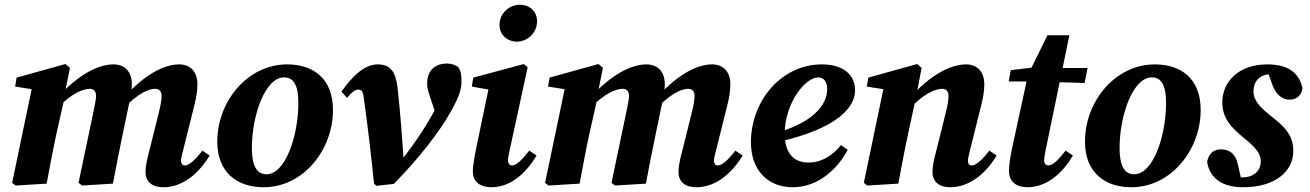

<svg xmlns="http://www.w3.org/2000/svg" viewBox="-20 -768 5478 803"><path d="M45.1 8 175.1 0C188.8 -72.4 201.5 -142.9 217.3 -214.3L249 -355.1L246.8 -355L272.5 -484.4L253.8 -500.2L49.4 -443.4L43.3 -405.9L169.7 -386L116.6 -415L30.8 -3.6L45.1 8ZM322.8 8 452.3 0C466 -72.4 479.7 -142.9 494.7 -214.3L524 -354.3L522.4 -356.6C527.1 -378.3 531.4 -392.1 531.4 -415.4C531.4 -471.4 498.7 -498.7 454.8 -498.7C384.9 -498.7 303.5 -449.1 227.9 -368.6H221.5L228 -324.4C279.7 -374.7 324 -396.6 356.3 -396.6C370.4 -396.6 381.7 -387.1 381.7 -367.3C381.7 -351.3 376.2 -328.2 371.1 -301.9L308.5 -3.6L322.8 8ZM663.4 15.1C749.4 15.1 816.4 -50.1 856.9 -117.6L826.4 -138C793.6 -95.8 770.4 -76.1 752.8 -76.1C743.2 -76.1 737.1 -83.1 737.1 -96.3C737.1 -106.3 740.9 -119.9 745.8 -139.3L792.9 -328.2C800.9 -359.7 805.6 -388.4 805.6 -415.4C805.6 -471.4 772.9 -498.7 729.4 -498.7C659.7 -498.7 580 -449.1 504.7 -367.4H498.3L504.7 -323C555.9 -373.7 598.5 -396.6 629.4 -396.6C645.3 -396.6 655.9 -387.1 655.9 -365.7C655.9 -349.3 650.7 -322 642.7 -290.9L605.4 -141.1C597.6 -110.8 588.7 -78.1 588.7 -48.6C588.7 -8.3 615.6 15.1 663.4 15.1Z M1082.6 15.1C1248.7 15.1 1372.6 -141.1 1372.6 -308C1372.6 -439.6 1290.2 -498.7 1181.2 -498.7C1014.1 -498.7 888.7 -343 888.7 -175.9C888.7 -44.7 974.1 15.1 1082.6 15.1ZM1094.6 -39.2C1060.1 -39.2 1033.4 -64.3 1033.4 -149.2C1033.4 -284.6 1088.8 -444.4 1168.1 -444.4C1203.4 -444.4 1227.8 -418.9 1227.8 -338.1C1227.8 -198.4 1173.3 -39.2 1094.6 -39.2Z M1544.4 0.6 1555 9.1 1627 1.1C1729 -102.1 1817.4 -214.8 1866.5 -303.1C1903.1 -368.5 1910.1 -398.8 1910.1 -427.7C1910.1 -458.7 1906.9 -472.6 1895.8 -487.9C1885.5 -495.6 1868.6 -502.3 1849.6 -502.3C1801.9 -502.3 1766.5 -475.6 1766.5 -418.4C1766.5 -393.4 1777.9 -364.5 1787 -337.9L1814.3 -252.9L1834.5 -374C1828.5 -362.7 1822.1 -351.4 1816.1 -340.2C1767.2 -246.6 1719.5 -174.8 1656.3 -94.2L1644.8 -78.9L1669.4 -78.6C1662.3 -189.6 1654 -300.7 1642.6 -401.8C1635 -467.6 1612.3 -498.7 1560.5 -498.7C1509.9 -498.7 1461.6 -460.6 1408 -384.8L1431 -358.7C1451 -382.8 1466 -393.2 1477.5 -393.2C1489.4 -393.2 1497.7 -389.1 1501.2 -360.5C1517.4 -245.2 1531.1 -129.2 1544.4 0.6Z M1957.6 -50.9C1957.6 -8.3 1987.9 15.1 2034.6 15.1C2120.6 15.1 2184.1 -50.4 2224.1 -117.6L2193.3 -138C2160.5 -95.8 2138.5 -76.1 2121.7 -76.1C2112.1 -76.1 2104.7 -83.3 2104.7 -96.6C2104.7 -106.9 2107.3 -120.7 2111.5 -139.3L2186.8 -486.6L2171 -500.2L1959.4 -443.4L1953.3 -405.9L2049.4 -388.8L2027.4 -416.4L1971.9 -149.7C1966.1 -119.4 1957.6 -78.1 1957.6 -50.9ZM2141.6 -593.8C2185.6 -593.8 2226.2 -629.9 2226.2 -679.4C2226.2 -719.3 2195.9 -748.2 2154.2 -748.2C2110.1 -748.2 2069.1 -713 2069.1 -663.5C2069.1 -620.5 2103.7 -593.8 2141.6 -593.8Z M2274.1 8 2404.1 0C2417.8 -72.4 2430.5 -142.9 2446.3 -214.3L2478 -355.1L2475.8 -355L2501.5 -484.4L2482.8 -500.2L2278.4 -443.4L2272.3 -405.9L2398.7 -386L2345.6 -415L2259.8 -3.6L2274.1 8ZM2551.8 8 2681.3 0C2695 -72.4 2708.7 -142.9 2723.7 -214.3L2753 -354.3L2751.4 -356.6C2756.1 -378.3 2760.4 -392.1 2760.4 -415.4C2760.4 -471.4 2727.7 -498.7 2683.8 -498.7C2613.9 -498.7 2532.5 -449.1 2456.9 -368.6H2450.5L2457 -324.4C2508.7 -374.7 2553 -396.6 2585.3 -396.6C2599.4 -396.6 2610.7 -387.1 2610.7 -367.3C2610.7 -351.3 2605.2 -328.2 2600.1 -301.9L2537.5 -3.6L2551.8 8ZM2892.4 15.1C2978.4 15.1 3045.4 -50.1 3085.9 -117.6L3055.4 -138C3022.6 -95.8 2999.4 -76.1 2981.8 -76.1C2972.2 -76.1 2966.1 -83.1 2966.1 -96.3C2966.1 -106.3 2969.9 -119.9 2974.8 -139.3L3021.9 -328.2C3029.9 -359.7 3034.6 -388.4 3034.6 -415.4C3034.6 -471.4 3001.9 -498.7 2958.4 -498.7C2888.7 -498.7 2809 -449.1 2733.7 -367.4H2727.3L2733.7 -323C2784.9 -373.7 2827.5 -396.6 2858.4 -396.6C2874.3 -396.6 2884.9 -387.1 2884.9 -365.7C2884.9 -349.3 2879.7 -322 2871.7 -290.9L2834.4 -141.1C2826.6 -110.8 2817.7 -78.1 2817.7 -48.6C2817.7 -8.3 2844.6 15.1 2892.4 15.1Z M3295.6 15.1C3404 15.1 3484 -63.8 3525.3 -141.1L3497.3 -161.2C3466 -122.2 3420.3 -88.2 3361.6 -88.2C3299.5 -88.2 3261.9 -127.2 3261.9 -209C3261.9 -333.4 3345.4 -444.3 3402.5 -444.3C3423.4 -444.3 3439.6 -428 3439.6 -395.3C3439.6 -332.6 3384.9 -251.4 3200.8 -204.9L3203.4 -167.6C3442.5 -216.4 3556 -299.2 3556 -391C3556 -455.7 3506.4 -498.7 3417.4 -498.7C3248 -498.7 3120.6 -346.2 3120.6 -173C3120.6 -55.7 3191.4 15.1 3295.6 15.1Z M3607.1 8 3737.1 0C3750.8 -72.4 3763.5 -142.9 3779.3 -214.3L3808.3 -349L3811 -360.9L3834.5 -484.4L3815.8 -500.2L3611.4 -443.4L3605.3 -405.9L3731.7 -386L3678.6 -415L3592.8 -3.6L3607.1 8ZM3954.3 15.1C4039.8 15.1 4109.1 -50.7 4148.1 -117.6L4117.6 -138C4085.9 -96.6 4060.8 -76.1 4043.7 -76.1C4033.9 -76.1 4028.3 -83.1 4028.3 -96.3C4028.3 -106.3 4031.9 -119.9 4036.7 -139.3L4083.9 -328.2C4091.9 -359.7 4096.6 -388.4 4096.6 -415.4C4096.6 -471.4 4063.8 -498.7 4020.4 -498.7C3950.1 -498.7 3868.4 -449.1 3792.8 -367.2H3786.8L3792.8 -323C3844.6 -374 3889.1 -396.6 3920.7 -396.6C3936.2 -396.6 3947.1 -387.1 3947.1 -365.7C3947.1 -349.3 3942 -322 3934 -290.9L3896.7 -141.1C3888.8 -110.8 3880 -78.1 3880 -48.6C3880 -8.3 3906.9 15.1 3954.3 15.1Z M4198.6 -427.3H4318.1L4323 -426.7L4516 -421L4528.5 -483.6H4325.8V-488.7L4207.3 -474.6L4198.6 -427.3ZM4277.1 15.1C4362.3 15.1 4428.3 -50.4 4467.2 -117.6L4436.7 -138C4403.6 -95.8 4382.2 -76.1 4364.5 -76.1C4354.7 -76.1 4347 -83.3 4347 -96.9C4347 -106.9 4349.3 -120.7 4353.1 -139.9L4452.4 -620.5H4360.6L4279.4 -455L4213.9 -153.3C4206.7 -119.4 4199.9 -82.4 4199.9 -53C4199.9 -8.3 4230.2 15.1 4277.1 15.1Z M4711.6 15.1C4877.7 15.1 5001.6 -141.1 5001.6 -308C5001.6 -439.6 4919.2 -498.7 4810.2 -498.7C4643.1 -498.7 4517.7 -343 4517.7 -175.9C4517.7 -44.7 4603.1 15.1 4711.6 15.1ZM4723.6 -39.2C4689.1 -39.2 4662.4 -64.3 4662.4 -149.2C4662.4 -284.6 4717.8 -444.4 4797.1 -444.4C4832.4 -444.4 4856.8 -418.9 4856.8 -338.1C4856.8 -198.4 4802.3 -39.2 4723.6 -39.2Z M5178.3 15.1C5318.7 15.1 5388.9 -55.3 5388.9 -136.2C5388.9 -194.2 5363.6 -229.2 5302.9 -277C5250.2 -318.3 5222.4 -346.5 5222.4 -387.1C5222.4 -422 5243.4 -457.6 5295.9 -457.6C5311.9 -457.6 5326.2 -457 5340.5 -456.2L5278.7 -476.4L5301.7 -412.6C5317.5 -369.7 5345.5 -351.2 5372.1 -351.2C5405.1 -351.2 5424.1 -371 5427.3 -399.3C5414.4 -460 5371.6 -498.7 5280.3 -498.7C5159.3 -498.7 5092 -425.3 5092 -340.1C5092 -274.3 5127.8 -235.8 5183.6 -189.9C5233.4 -150.4 5252.9 -124.4 5252.9 -93.8C5252.9 -54 5224.7 -26 5174.4 -26C5153.1 -26 5134 -26.6 5111.6 -28.6L5173.5 -7.4L5157.2 -80C5147.4 -125.9 5121.1 -143.4 5086.3 -143.4C5053.1 -143.4 5034.3 -123.1 5028.6 -91C5039.1 -22.4 5092.5 15.1 5178.3 15.1Z"/></svg>

Font: Source Serif 4 Variable
Style: Italic
Weight: 400
Italic angle: -12°
Designer: Frank Grießhammer
Foundry: Adobe Systems Incorporated
Version: Version 4.004;hotconv 1.0.116;makeotfexe 2.5.65601